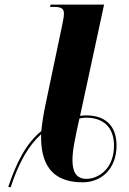

<svg xmlns="http://www.w3.org/2000/svg" viewBox="-20 -780 559 832"><path d="M16 29 26 32C61 -75 104 -150 158 -198C157 -118 169 10 338 10C422 10 485 -51 485 -149C485 -243 428 -280 354 -280C345 -280 336 -279 327 -278L431 -760H199L197 -750H214C252 -750 257 -739 257 -719C257 -707 253 -690 249 -669L176 -321C168 -282 162 -244 159 -212C92 -158 51 -74 16 29ZM355 -5C309 -5 294 -37 294 -87C294 -126 304 -176 324 -266C334 -269 344 -270 354 -270C425 -270 474 -231 474 -149C474 -46 404 -5 355 -5Z"/></svg>

Font: Noto Serif Display Condensed ExtraBold
Style: Italic
Weight: 800
Width: 3
Italic angle: -12°
Designer: Monotype Design Team
Foundry: Monotype Imaging Inc.
Version: Version 2.009